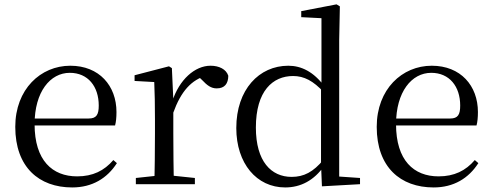

<svg xmlns="http://www.w3.org/2000/svg" viewBox="-20 -825 2206 860"><path d="M303.3 14.6C393 14.6 460 -26.3 503.6 -94.3L487.7 -108.1C446.8 -60.3 395.7 -35 325.5 -35C214.4 -35 134.9 -106.4 134.9 -268.7C134.9 -413.6 204.8 -498.8 292.6 -498.8C374.3 -498.8 422.3 -437.4 422.3 -352.3C422.3 -311.7 412.3 -294.2 377.3 -294.2H86.6V-262.9H495.4C499.7 -278.8 501.7 -298.9 501.7 -323.2C501.7 -440.7 424.6 -530.6 294.9 -530.6C162.1 -530.6 48.4 -425.5 48.4 -256.8C48.4 -76.2 154.8 14.6 303.3 14.6Z M588.5 0H852.9V-27.8L739.9 -39.6H698.6L588.5 -27.8ZM670.9 0H759.3C757.3 -48.6 756.3 -160.9 756.3 -228.5V-379L749.9 -519.8L736.9 -528L582.8 -487.9V-462.4L670.9 -457.5C673.1 -407.9 674.1 -357.8 674.1 -289.4V-228.5C674.1 -160.9 673.1 -48.6 670.9 0ZM755.5 -318.6C790.7 -416.6 837.3 -468 907.3 -487.2L861.8 -488.8L884.8 -466.9C907.7 -442.6 925.4 -429.1 950.7 -429.1C986.5 -429.1 1002.2 -450.6 1002.6 -485.6C993.4 -514.8 961.5 -530.6 923 -530.6C852.7 -530.6 782.6 -468 751.7 -371H733.9Z M1257.4 14.6C1326.7 14.6 1386.9 -16.8 1432.5 -82.4H1441.9L1429.4 -110.2C1383 -54.2 1340.9 -32.7 1286.2 -32.7C1195 -32.7 1126.1 -101.7 1126.1 -253.7C1126.1 -417.7 1201.8 -484.5 1292.8 -484.5C1341.9 -484.5 1383.2 -463 1430.8 -411.3L1443.5 -437.5H1433.7C1384.9 -503.9 1329.2 -530.6 1271.4 -530.6C1140.8 -530.6 1038.4 -424.1 1038.4 -251.6C1038.4 -92.7 1129.6 14.6 1257.4 14.6ZM1422 9.6 1592.6 0V-27.8L1499.3 -34.2V-644.4L1502.3 -796.5L1487.5 -805.5L1329.3 -775.1V-748.1L1419.9 -743.5V-440.3L1417.9 -430.7V-88.8Z M1922.3 14.6C2012 14.6 2079 -26.3 2122.6 -94.3L2106.7 -108.1C2065.8 -60.3 2014.7 -35 1944.5 -35C1833.4 -35 1753.9 -106.4 1753.9 -268.7C1753.9 -413.6 1823.8 -498.8 1911.6 -498.8C1993.3 -498.8 2041.3 -437.4 2041.3 -352.3C2041.3 -311.7 2031.3 -294.2 1996.3 -294.2H1705.6V-262.9H2114.4C2118.7 -278.8 2120.7 -298.9 2120.7 -323.2C2120.7 -440.7 2043.6 -530.6 1913.9 -530.6C1781.1 -530.6 1667.4 -425.5 1667.4 -256.8C1667.4 -76.2 1773.8 14.6 1922.3 14.6Z"/></svg>

Font: Source Han Serif TW VF
Style: Regular
Weight: 250
Designer: Ryoko NISHIZUKA 西塚涼子 (kana & ideographs); Frank Grießhammer (Latin, Greek & Cyrillic); Wenlong ZHANG 张文龙 (bopomofo); San
Foundry: Adobe
Version: Version 2.002;hotconv 1.1.0;makeotfexe 2.6.0